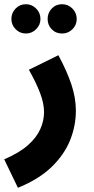

<svg xmlns="http://www.w3.org/2000/svg" viewBox="-56 -661 445 911"><path d="M29 230 -36 95Q36 64 77 27.5Q118 -9 135.5 -49Q153 -89 153 -129Q153 -171 133.5 -221.5Q114 -272 81 -330L221 -399Q261 -325 282.5 -261Q304 -197 304 -136Q304 -64 276.5 4.5Q249 73 188.5 131.5Q128 190 29 230ZM67 -502Q38 -502 18 -522.5Q-2 -543 -2 -571Q-2 -600 18 -620.5Q38 -641 67 -641Q95 -641 115.5 -620.5Q136 -600 136 -571Q136 -543 115.5 -522.5Q95 -502 67 -502ZM239 -502Q209 -502 189.5 -522Q170 -542 170 -571Q170 -600 189.5 -620.5Q209 -641 239 -641Q267 -641 287.5 -620.5Q308 -600 308 -571Q308 -542 287.5 -522Q267 -502 239 -502Z"/></svg>

Font: Noto Sans Arabic Cond ExtBd
Style: Regular
Weight: 800
Width: 3
Designer: Monotype Design Team, Nadine Chahine, Nizar Qandah and Khaled Hosny
Foundry: Monotype Imaging Inc.
Version: Version 2.012; ttfautohint (v1.8.4.7-5d5b)